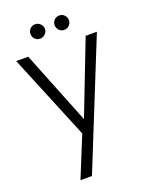

<svg xmlns="http://www.w3.org/2000/svg" viewBox="-175 -805 896 1151"><g transform="rotate(-20 272.5 -229.0)"><path d="M458 -545.9H529.8L206.1 256.8H132.8L238.8 -2.9L15.1 -545.9H91.8L277.8 -80.1ZM196.8 -714.8Q215.3 -714.8 229.2 -701.2Q243.2 -687.5 243.2 -668.9Q243.2 -650.4 229.2 -636.7Q215.3 -623 196.8 -623Q176.8 -623 163.8 -636.5Q150.9 -649.9 150.9 -668.9Q150.9 -688 163.8 -701.4Q176.8 -714.8 196.8 -714.8ZM351.1 -714.8Q369.6 -714.8 382.8 -701.2Q396 -687.5 396 -668.9Q396 -650.4 382.8 -636.7Q369.6 -623 351.1 -623Q331.1 -623 318.1 -636.5Q305.2 -649.9 305.2 -668.9Q305.2 -688 318.1 -701.4Q331.1 -714.8 351.1 -714.8Z"/></g></svg>

Font: PoppinsZ Light
Style: Regular
Weight: 300
Designer: Ninad Kale (Devanagari), Jonny Pinhorn (Latin)
Foundry: Indian Type Foundry
Version: Version 3.002;FEAKit 1.0